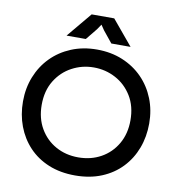

<svg xmlns="http://www.w3.org/2000/svg" viewBox="-100 -1036 1057 1140"><g transform="rotate(10 428.5 -466.5)"><path d="M428 13Q339 13 268.5 -16Q198 -45 149 -97Q100 -149 74 -218Q48 -287 48 -367Q48 -447 75.5 -516Q103 -585 153.5 -636.5Q204 -688 274 -717Q344 -746 428 -746Q513 -746 583 -717Q653 -688 703.5 -636.5Q754 -585 781.5 -516Q809 -447 809 -367Q809 -287 783 -218Q757 -149 707.5 -97Q658 -45 587.5 -16Q517 13 428 13ZM428 -638Q358 -638 297 -605.5Q236 -573 198.5 -512Q161 -451 161 -366Q161 -285 196.5 -224Q232 -163 292.5 -129.5Q353 -96 428 -96Q504 -96 564.5 -129.5Q625 -163 660.5 -224Q696 -285 696 -366Q696 -451 658.5 -512Q621 -573 560 -605.5Q499 -638 428 -638ZM360 -946H496L621 -796H505L449 -865L428 -896L407 -865L351 -796H235Z"/></g></svg>

Font: Kreadon Light
Style: Bold
Weight: 600
Designer: Reiya WATANABE
Foundry: StudioGnu
Version: Version 1.003; ttfautohint (v1.8.4.7-5d5b);gftools[0.9.32]